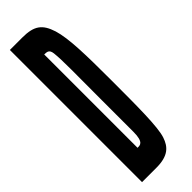

<svg xmlns="http://www.w3.org/2000/svg" viewBox="-251 -745 755 755"><g transform="rotate(-45 126.5 -367.5)"><path d="M95 0C161 0 185 -26 198 -65C213 -109 213 -223 213 -367C213 -511 211 -603 194 -659C176 -715 150 -735 84 -735H15V0ZM98 -627C110 -626 125 -629 128 -603C133 -558 131 -487 131 -336C131 -164 131 -164 131 -164C131 -105 111 -108 98 -108Z"/></g></svg>

Font: League Gothic Condensed
Style: Regular
Weight: 400
Width: 3
Designer: Tyler Finck
Foundry: The League of Moveable Type
Version: Version 1.001;PS 001.001;hotconv 1.0.56;makeotf.lib2.0.21325